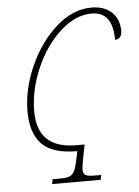

<svg xmlns="http://www.w3.org/2000/svg" viewBox="-52 -762 582 803"><g transform="rotate(-5 239.0 -360.5)"><path d="M138 -20H172Q198 -20 211 -26Q224 -32 231.5 -49.5Q239 -67 247 -108L251 -128Q146 -128 102 -174.5Q58 -221 58 -311Q58 -405 101 -501Q144 -597 214 -659Q284 -721 362 -721Q415 -721 446.5 -692Q478 -663 478 -613Q478 -596 470 -587Q462 -578 449 -578Q449 -696 361 -696Q292 -696 228 -637.5Q164 -579 125 -488.5Q86 -398 86 -309Q86 -153 249 -153H284L275 -108Q266 -61 266 -51Q266 -32 276 -26Q286 -20 312 -20H342L338 0H134Z"/></g></svg>

Font: Noto Serif NarrowThin
Style: Italic
Weight: 250
Width: 4
Italic angle: -12°
Designer: Monotype Design Team
Foundry: Monotype Imaging Inc.
Version: Version 1.001